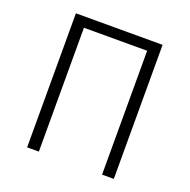

<svg xmlns="http://www.w3.org/2000/svg" viewBox="-123 -804 910 922"><g transform="rotate(20 332.5 -342.5)"><path d="M554 0H494V-633H171V0H111V-685H554Z"/></g></svg>

Font: Trujillo Light
Style: Regular
Weight: 300
Designer: Fira Sans original fonts by bBox Type GmbH, Carrois Corporate GbR, & Edenspiekermann AG / Changes by Cristiano Sobral
Foundry: Fira Sans original fonts by bBox Type GmbH, Carrois Corporate GbR, & Edenspiekermann AG / Changes by Cristiano Sobral
Version: Version 4.301;July 28, 2020;FontCreator 13.0.0.2655 64-bit